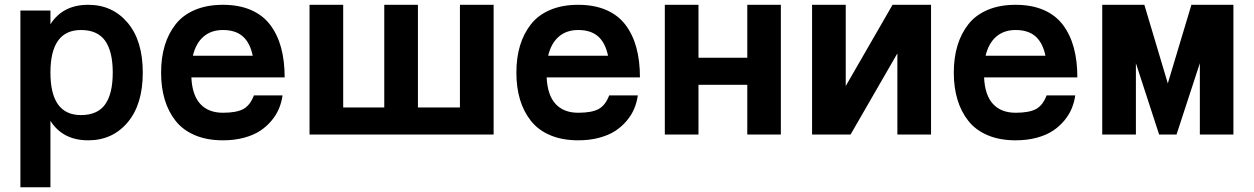

<svg xmlns="http://www.w3.org/2000/svg" viewBox="-20 -560 5218 799"><path d="M189.9 -257.8Q189.9 -81.1 316.9 -81.1Q385.7 -81.1 417.5 -125.5Q449.2 -169.9 449.2 -257.8Q449.2 -345.7 417.5 -390.4Q385.7 -435.1 316.9 -435.1Q189.9 -435.1 189.9 -257.8ZM64.9 -516.1H189.9V-459Q241.2 -540 347.2 -540Q448.2 -540 511.2 -465.3Q574.2 -390.6 574.2 -257.8Q574.2 -125.5 511.2 -50.8Q448.2 23.9 347.2 23.9Q241.2 23.9 189.9 -57.1V219.2H64.9Z M907.7 -435.1Q858.9 -435.1 826.9 -407.5Q794.9 -379.9 782.7 -328.1H1031.7Q1020.5 -382.3 990.2 -408.7Q960 -435.1 907.7 -435.1ZM907.7 23.9Q841.3 23.9 791.3 2.7Q741.2 -18.6 710.9 -56.9Q680.7 -95.2 665.5 -145.5Q650.4 -195.8 650.4 -257.8Q650.4 -319.8 665.5 -370.1Q680.7 -420.4 710.9 -459Q741.2 -497.6 791.3 -518.8Q841.3 -540 907.7 -540Q974.1 -540 1023.9 -518.6Q1073.7 -497.1 1104.2 -456.8Q1134.8 -416.5 1149.7 -361.8Q1164.6 -307.1 1164.6 -237.8H776.4Q779.8 -164.1 813.5 -127.4Q847.2 -90.8 907.7 -90.8Q963.9 -90.8 992.4 -106.2Q1021 -121.6 1036.6 -163.1H1155.8Q1151.9 -134.8 1141.1 -108.6Q1130.4 -82.5 1110.1 -58.1Q1089.8 -33.7 1062.5 -15.6Q1035.2 2.4 995.4 13.2Q955.6 23.9 907.7 23.9Z M2034.2 0H1268.1V-540H1408.2V-112.8H1579.1V-540H1719.2V-112.8H1894V-540H2034.2Z M2386.2 -435.1Q2337.4 -435.1 2305.4 -407.5Q2273.4 -379.9 2261.2 -328.1H2510.3Q2499 -382.3 2468.8 -408.7Q2438.5 -435.1 2386.2 -435.1ZM2386.2 23.9Q2319.8 23.9 2269.8 2.7Q2219.7 -18.6 2189.5 -56.9Q2159.2 -95.2 2144 -145.5Q2128.9 -195.8 2128.9 -257.8Q2128.9 -319.8 2144 -370.1Q2159.2 -420.4 2189.5 -459Q2219.7 -497.6 2269.8 -518.8Q2319.8 -540 2386.2 -540Q2452.6 -540 2502.4 -518.6Q2552.2 -497.1 2582.8 -456.8Q2613.3 -416.5 2628.2 -361.8Q2643.1 -307.1 2643.1 -237.8H2254.9Q2258.3 -164.1 2292 -127.4Q2325.7 -90.8 2386.2 -90.8Q2442.4 -90.8 2470.9 -106.2Q2499.5 -121.6 2515.1 -163.1H2634.3Q2630.4 -134.8 2619.6 -108.6Q2608.9 -82.5 2588.6 -58.1Q2568.4 -33.7 2541 -15.6Q2513.7 2.4 2473.9 13.2Q2434.1 23.9 2386.2 23.9Z M2746.6 -540H2886.7V-319.8H3089.8V-540H3229.5V0H3089.8V-207H2886.7V0H2746.6Z M3359.4 -540H3499.5V-202.1L3694.3 -540H3854.5V0H3714.4V-337.9L3519.5 0H3359.4Z M4206.5 -435.1Q4157.7 -435.1 4125.7 -407.5Q4093.8 -379.9 4081.5 -328.1H4330.6Q4319.3 -382.3 4289.1 -408.7Q4258.8 -435.1 4206.5 -435.1ZM4206.5 23.9Q4140.1 23.9 4090.1 2.7Q4040 -18.6 4009.8 -56.9Q3979.5 -95.2 3964.4 -145.5Q3949.2 -195.8 3949.2 -257.8Q3949.2 -319.8 3964.4 -370.1Q3979.5 -420.4 4009.8 -459Q4040 -497.6 4090.1 -518.8Q4140.1 -540 4206.5 -540Q4272.9 -540 4322.8 -518.6Q4372.6 -497.1 4403.1 -456.8Q4433.6 -416.5 4448.5 -361.8Q4463.4 -307.1 4463.4 -237.8H4075.2Q4078.6 -164.1 4112.3 -127.4Q4146 -90.8 4206.5 -90.8Q4262.7 -90.8 4291.3 -106.2Q4319.8 -121.6 4335.4 -163.1H4454.6Q4450.7 -134.8 4439.9 -108.6Q4429.2 -82.5 4408.9 -58.1Q4388.7 -33.7 4361.3 -15.6Q4334 2.4 4294.2 13.2Q4254.4 23.9 4206.5 23.9Z M4876 0H4803.7L4707 -296.9V0H4566.9V-540H4742.2L4839.8 -212.9L4938 -540H5112.8V0H4973.1V-296.9Z"/></svg>

Font: Miedinger*
Style: Bold
Weight: 700
Version: Version 001.000